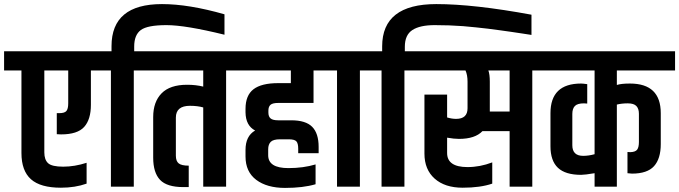

<svg xmlns="http://www.w3.org/2000/svg" viewBox="-54 -914 3325 940"><path d="M244 5Q144 5 97.5 -36.5Q51 -78 51 -165V-569H-34V-663H470V-569H391V-401Q391 -329 358 -292.5Q325 -256 245 -256Q231 -256 224 -257V-360H236Q262 -360 271 -370.5Q280 -381 280 -408V-569H163V-168Q163 -132 181.5 -115Q200 -98 255.5 -98Q311 -98 370 -117V-15Q314 5 244 5Z M492 -663V-688Q492 -894 739 -894Q870 -894 1045 -844V-744Q854 -791 761 -791Q668 -791 635.5 -767Q603 -743 603 -686V-663H688V-569H601V0H489V-569H402V-663Z M696 -341Q696 -415 737 -457Q778 -499 862 -499Q905 -499 941 -490V-569H620V-663H1140V-569H1053V0H941V-388Q913 -396 876 -396Q807 -396 807 -338V-152Q807 -125 821 -114Q835 -103 870 -103V2H844Q763 2 729.5 -33.5Q696 -69 696 -142Z M1148 -148V-180Q1148 -248 1195 -275Q1149 -299 1148 -364V-381Q1148 -447 1187 -477Q1226 -507 1308 -507H1370V-569H1072V-663H1577V-569H1481V-410H1308Q1281 -410 1270.5 -401Q1260 -392 1260 -372V-363Q1260 -343 1271 -334Q1282 -325 1308 -325H1372Q1443 -325 1474.5 -293Q1506 -261 1506 -195V-164H1406V-186Q1406 -212 1397 -222Q1388 -232 1359 -232H1317Q1284 -232 1271.5 -219.5Q1259 -207 1259 -183V-154Q1259 -91 1358 -91Q1431 -91 1491 -109V-12Q1430 6 1341.5 6Q1253 6 1200.5 -33.5Q1148 -73 1148 -148Z M1596 -569H1509V-663H1795V-569H1708V0H1596Z M1817 -663V-687Q1817 -894 2082 -894Q2266 -894 2548 -842V-743Q2541 -744 2502.5 -750Q2464 -756 2449 -758Q2434 -760 2395.5 -765.5Q2357 -771 2335 -773.5Q2313 -776 2276.5 -780Q2240 -784 2213 -786Q2146 -791 2074 -791Q2002 -791 1965 -767Q1928 -743 1928 -685V-663H2013V-569H1926V0H1814V-569H1727V-663Z M2235 -514Q2235 -547 2225 -569H1945V-663H2639V-569H2552V0H2441V-272H2308Q2272 -234 2193 -234Q2169 -234 2135 -240V-165Q2135 -96 2235 -96Q2296 -96 2356 -119V-15Q2298 5 2211 5Q2124 5 2074 -39.5Q2024 -84 2024 -162V-451H2135V-339Q2158 -332 2179 -332Q2235 -332 2235 -384ZM2441 -368V-569H2337Q2344 -550 2344 -514V-368Z M2748 -203Q2748 -151 2801 -151Q2828 -151 2857 -159V-569H2571V-663H3251V-569H2966V-498Q2987 -505 3030 -505Q3181 -505 3181 -360V-209Q3181 -137 3148 -100.5Q3115 -64 3040 -64Q3034 -64 3018 -66V-170L3032 -169Q3057 -170 3065.5 -181.5Q3074 -193 3074 -219V-357Q3074 -382 3061.5 -395Q3049 -408 3019.5 -408Q2990 -408 2966 -402V0H2857V-66Q2809 -58 2791 -58Q2714 -58 2677.5 -92.5Q2641 -127 2641 -198V-360Q2641 -505 2791 -505Q2799 -505 2821 -502V-407L2805 -408Q2773 -408 2760.5 -395Q2748 -382 2748 -356Z"/></svg>

Font: Khand SemiBold
Style: Regular
Weight: 600
Designer: Devanagari: Sanchit Sawaria, Jyotish Sonowal; Latin: Satya Rajpurohit
Foundry: Indian Type Foundry
Version: Version 1.101;PS 1.0;hotconv 1.0.78;makeotf.lib2.5.61930; tt